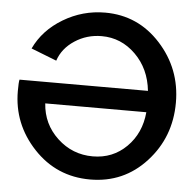

<svg xmlns="http://www.w3.org/2000/svg" viewBox="-52 -768 844 825"><g transform="rotate(5 370.5 -355.0)"><path d="M24 -347Q24 -385 27 -396H581Q571 -491 509 -552Q447 -613 363 -613Q299 -613 247 -579Q195 -545 177 -491L67 -534Q105 -615 188.5 -665Q272 -715 369 -715Q511 -715 608 -608.5Q705 -502 705 -356Q705 -207 608 -101Q511 5 366 5Q221 5 122.5 -100Q24 -205 24 -347ZM369 -95Q455 -95 514.5 -154Q574 -213 582 -304H146Q152 -215 216.5 -155Q281 -95 369 -95Z"/></g></svg>

Font: Raleway
Style: Regular
Weight: 600
Designer: Matt McInerney, Pablo Impallari, Rodrigo Fuenzalida
Foundry: Matt McInerney, Pablo Impallari, Rodrigo Fuenzalida
Version: Version 1.000;PS 001.001;hotconv 1.0.56; ttfautohint (v1.5)